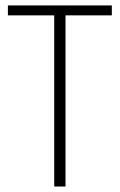

<svg xmlns="http://www.w3.org/2000/svg" viewBox="-20 -680 438 700"><path d="M8.8 -660.2V-624H177.7V0H218.8V-624H387.7V-660.2Z"/></svg>

Font: Yaldevi Colombo ExtraLight
Style: Regular
Weight: 275
Designer: Sol Matas, Denzil Rajitha, Kosala Senevirathne and Pathum Egodawatta
Foundry: Mooniak
Version: Version 1.020 ; ttfautohint (v1.6)